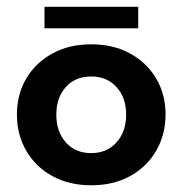

<svg xmlns="http://www.w3.org/2000/svg" viewBox="-20 -542 544 572"><path d="M251.7 10Q185.5 10 135.6 -17.6Q85.7 -45.2 58 -93.2Q30.4 -141.2 30.4 -200.5Q30.4 -260.8 58 -307.8Q85.7 -354.8 135.6 -382.4Q185.6 -410 251.8 -410Q318.1 -410 368 -382.4Q417.9 -354.8 445.5 -307.8Q473.2 -260.8 473.2 -200.5Q473.2 -141.2 445.5 -93.2Q417.9 -45.2 367.9 -17.6Q318 10 251.7 10ZM251.8 -85.9Q298.6 -85.9 327.2 -117.9Q355.8 -149.9 355.8 -200.5Q355.8 -251.1 327.2 -282.6Q298.5 -314.1 251.8 -314.1Q204.2 -314.1 176 -282.6Q147.8 -251.1 147.8 -200.5Q147.8 -149.9 176 -117.9Q204.2 -85.9 251.8 -85.9ZM112.5 -457.8V-521.8H391.8V-457.8Z"/></svg>

Font: Rokkitt SemiBold
Style: Regular
Weight: 600
Designer: Vernon Adams
Foundry: Vernon Adams
Version: Version 3.103